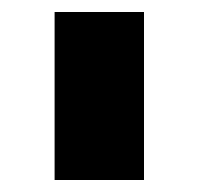

<svg xmlns="http://www.w3.org/2000/svg" viewBox="-20 -749 331 320"><path d="M71 -449V-729H220V-449Z"/></svg>

Font: BDO Grotesk ExtraBold
Style: Regular
Weight: 800
Designer: Deni Anggara
Foundry: Lokal Container
Version: Version 2.000